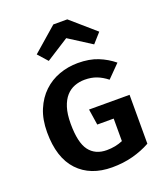

<svg xmlns="http://www.w3.org/2000/svg" viewBox="-150 -919 888 1033"><g transform="rotate(-20 294.0 -402.5)"><path d="M314 13Q190 13 119 -62.5Q48 -138 48 -284Q48 -357 71 -412Q94 -467 133 -504Q172 -541 223 -559.5Q274 -578 330 -578Q396 -578 444.5 -558.5Q493 -539 532 -507L461 -435Q432 -458 402 -469.5Q372 -481 334 -481Q303 -481 275.5 -470.5Q248 -460 227.5 -437Q207 -414 195 -376.5Q183 -339 183 -284Q183 -176 217.5 -130Q252 -84 318 -84Q368 -84 410 -102V-231H316L302 -322H534V-42Q487 -16 432 -1.5Q377 13 314 13ZM188 -642 139 -697 278 -818H358L497 -697L448 -642L318 -725Z"/></g></svg>

Font: Qnwhxotralxmqkhsjrfbfhwcoqn
Style: Regular
Weight: 500
Designer: Carrois Corporate & Edenspiekermann
Foundry: Carrois Corporate GbR & Edenspiekermann AG
Version: Version 2.001